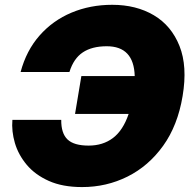

<svg xmlns="http://www.w3.org/2000/svg" viewBox="-20 -757 788 787"><path d="M316.4 9.8Q236.3 9.8 180.2 -15.4Q124 -40.5 89.6 -81.5Q55.2 -122.6 41 -170.9Q26.9 -219.2 30.8 -265.6H231Q230.5 -210.4 256.8 -185.3Q283.2 -160.2 343.3 -160.2Q401.9 -160.2 443.1 -191.4Q484.4 -222.7 507.3 -290H287.6L313.5 -445.3H532.2Q528.8 -567.4 417.5 -567.4Q356.9 -567.4 319.3 -542.2Q281.7 -517.1 264.6 -461.9H64.5Q87.9 -549.8 142.1 -611.3Q196.3 -672.9 272.9 -705.1Q349.6 -737.3 439.9 -737.3Q538.1 -737.3 610.4 -694.6Q682.6 -651.9 715.8 -568.4Q749 -484.9 728.5 -363.3Q708.5 -242.7 648.7 -159.4Q588.9 -76.2 502.7 -33.2Q416.5 9.8 316.4 9.8Z"/></svg>

Font: Inter Black
Style: Italic
Weight: 900
Italic angle: -9.39999°
Designer: Rasmus Andersson
Foundry: rsms
Version: Version 4.000;git-a52131595